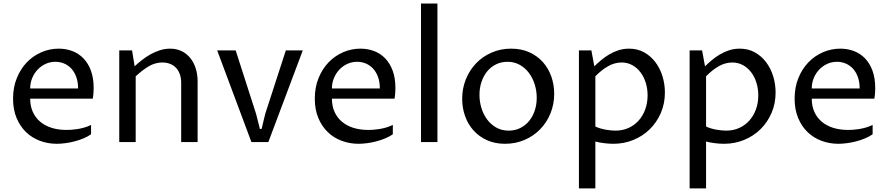

<svg xmlns="http://www.w3.org/2000/svg" viewBox="-20 -802 5020 1084"><path d="M494.1 -43.9Q475.6 -30.8 451.4 -20.8Q427.2 -10.7 401.4 -3.9Q375.5 2.9 349.4 6.3Q323.2 9.8 300.8 9.8Q251 9.8 206.1 -6.8Q161.1 -23.4 127.4 -55.7Q93.8 -87.9 73.7 -135.5Q53.7 -183.1 53.7 -245.1Q53.7 -309.1 75 -361.3Q96.2 -413.6 131.8 -450.4Q167.5 -487.3 214.1 -507.3Q260.7 -527.3 312 -527.3Q353.5 -527.3 389.4 -513.4Q425.3 -499.5 451.9 -471.7Q478.5 -443.8 493.7 -402.1Q508.8 -360.4 508.8 -304.7Q508.8 -293.5 507.8 -277.8Q506.8 -262.2 503.9 -245.1H150.4Q150.4 -203.1 165.3 -170.2Q180.2 -137.2 207.3 -114.5Q234.4 -91.8 272 -80.1Q309.6 -68.4 355 -68.4Q366.2 -68.4 382.3 -69.3Q398.4 -70.3 417 -73.2Q435.5 -76.2 455.6 -81.8Q475.6 -87.4 494.1 -96.7ZM420.9 -302.7Q420.9 -339.4 410.6 -367.4Q400.4 -395.5 382.8 -414.6Q365.2 -433.6 342 -443.4Q318.8 -453.1 292.5 -453.1Q263.2 -453.1 237.3 -441.2Q211.4 -429.2 192.1 -408.7Q172.9 -388.2 161.6 -360.8Q150.4 -333.5 150.4 -302.7Z M653.3 -517.6H725.6L740.2 -427.7Q757.3 -443.8 779.3 -461.4Q801.3 -479 826.9 -493.7Q852.5 -508.3 881.3 -517.8Q910.2 -527.3 940.4 -527.3Q976.1 -527.3 1004.6 -513.7Q1033.2 -500 1053.5 -475.3Q1073.7 -450.7 1084.7 -416.7Q1095.7 -382.8 1095.7 -342.8V0H1002.9V-334Q1002.9 -362.3 994.9 -384Q986.8 -405.8 972.7 -420.2Q958.5 -434.6 939 -441.9Q919.4 -449.2 896.5 -449.2Q856 -449.2 819.8 -427.7Q783.7 -406.2 746.1 -371.1V0H653.3Z M1206.1 -517.6H1310.5L1425.8 -159.2L1447.3 -74.2H1457L1477.5 -159.2L1593.8 -517.6H1689.5L1495.1 0H1399.4Z M2197.8 -43.9Q2179.2 -30.8 2155 -20.8Q2130.9 -10.7 2105 -3.9Q2079.1 2.9 2053 6.3Q2026.9 9.8 2004.4 9.8Q1954.6 9.8 1909.7 -6.8Q1864.7 -23.4 1831.1 -55.7Q1797.4 -87.9 1777.3 -135.5Q1757.3 -183.1 1757.3 -245.1Q1757.3 -309.1 1778.6 -361.3Q1799.8 -413.6 1835.4 -450.4Q1871.1 -487.3 1917.7 -507.3Q1964.4 -527.3 2015.6 -527.3Q2057.1 -527.3 2093 -513.4Q2128.9 -499.5 2155.5 -471.7Q2182.1 -443.8 2197.3 -402.1Q2212.4 -360.4 2212.4 -304.7Q2212.4 -293.5 2211.4 -277.8Q2210.4 -262.2 2207.5 -245.1H1854Q1854 -203.1 1868.9 -170.2Q1883.8 -137.2 1910.9 -114.5Q1938 -91.8 1975.6 -80.1Q2013.2 -68.4 2058.6 -68.4Q2069.8 -68.4 2085.9 -69.3Q2102.1 -70.3 2120.6 -73.2Q2139.2 -76.2 2159.2 -81.8Q2179.2 -87.4 2197.8 -96.7ZM2124.5 -302.7Q2124.5 -339.4 2114.3 -367.4Q2104 -395.5 2086.4 -414.6Q2068.8 -433.6 2045.7 -443.4Q2022.5 -453.1 1996.1 -453.1Q1966.8 -453.1 1940.9 -441.2Q1915 -429.2 1895.8 -408.7Q1876.5 -388.2 1865.2 -360.8Q1854 -333.5 1854 -302.7Z M2356.9 -782.2H2449.7V0H2356.9Z M2831.5 9.8Q2773.9 9.8 2729 -10.7Q2684.1 -31.2 2653.1 -65.9Q2622.1 -100.6 2605.7 -146.7Q2589.4 -192.9 2589.4 -244.1Q2589.4 -302.7 2610.1 -354.2Q2630.9 -405.8 2667.7 -444.3Q2704.6 -482.9 2755.4 -505.1Q2806.2 -527.3 2865.7 -527.3Q2923.8 -527.3 2969.2 -506.6Q3014.6 -485.8 3045.7 -450.7Q3076.7 -415.5 3092.8 -369.4Q3108.9 -323.2 3108.9 -272.5Q3108.9 -213.4 3087.9 -161.9Q3066.9 -110.4 3029.8 -72.3Q2992.7 -34.2 2941.9 -12.2Q2891.1 9.8 2831.5 9.8ZM2852.1 -64.5Q2887.7 -64.5 2916.7 -78.9Q2945.8 -93.3 2966.6 -118.2Q2987.3 -143.1 2998.8 -177Q3010.3 -210.9 3010.3 -250Q3010.3 -288.6 2999 -325Q2987.8 -361.3 2966.6 -389.9Q2945.3 -418.5 2914.6 -435.8Q2883.8 -453.1 2845.2 -453.1Q2809.6 -453.1 2780.5 -438.7Q2751.5 -424.3 2730.7 -399.2Q2710 -374 2698.5 -339.8Q2687 -305.7 2687 -266.6Q2687 -228 2698.2 -191.7Q2709.5 -155.3 2730.7 -127Q2752 -98.6 2782.5 -81.5Q2813 -64.5 2852.1 -64.5Z M3341.3 -87.9Q3355 -81.1 3370.4 -76.7Q3385.7 -72.3 3401.1 -69.6Q3416.5 -66.9 3430.7 -65.7Q3444.8 -64.5 3455.1 -64.5Q3495.1 -64.5 3528.6 -79.6Q3562 -94.7 3585.9 -121.6Q3609.9 -148.4 3623 -184.8Q3636.2 -221.2 3636.2 -263.7Q3636.2 -301.3 3625.7 -335Q3615.2 -368.7 3595.9 -394Q3576.7 -419.4 3549.6 -434.3Q3522.5 -449.2 3489.7 -449.2Q3449.2 -449.2 3411.9 -427.5Q3374.5 -405.8 3341.3 -371.1ZM3335.4 -427.7Q3352.5 -444.3 3373.3 -461.9Q3394 -479.5 3418.5 -494.1Q3442.9 -508.8 3471.2 -518.1Q3499.5 -527.3 3531.7 -527.3Q3579.1 -527.3 3616.5 -506.6Q3653.8 -485.8 3679.9 -451.4Q3706.1 -417 3720 -372.3Q3733.9 -327.6 3733.9 -279.8Q3733.9 -216.8 3710.7 -163.6Q3687.5 -110.4 3647.9 -71.8Q3608.4 -33.2 3555.4 -11.7Q3502.4 9.8 3442.9 9.8Q3418.5 9.8 3390.6 6.3Q3362.8 2.9 3341.3 -2.9V261.7H3248.5V-517.6H3318.8Z M3966.3 -87.9Q3980 -81.1 3995.4 -76.7Q4010.7 -72.3 4026.1 -69.6Q4041.5 -66.9 4055.7 -65.7Q4069.8 -64.5 4080.1 -64.5Q4120.1 -64.5 4153.6 -79.6Q4187 -94.7 4210.9 -121.6Q4234.9 -148.4 4248 -184.8Q4261.2 -221.2 4261.2 -263.7Q4261.2 -301.3 4250.7 -335Q4240.2 -368.7 4220.9 -394Q4201.7 -419.4 4174.6 -434.3Q4147.5 -449.2 4114.7 -449.2Q4074.2 -449.2 4036.9 -427.5Q3999.5 -405.8 3966.3 -371.1ZM3960.4 -427.7Q3977.5 -444.3 3998.3 -461.9Q4019 -479.5 4043.5 -494.1Q4067.9 -508.8 4096.2 -518.1Q4124.5 -527.3 4156.7 -527.3Q4204.1 -527.3 4241.5 -506.6Q4278.8 -485.8 4304.9 -451.4Q4331.1 -417 4345 -372.3Q4358.9 -327.6 4358.9 -279.8Q4358.9 -216.8 4335.7 -163.6Q4312.5 -110.4 4272.9 -71.8Q4233.4 -33.2 4180.4 -11.7Q4127.4 9.8 4067.9 9.8Q4043.5 9.8 4015.6 6.3Q3987.8 2.9 3966.3 -2.9V261.7H3873.5V-517.6H3943.8Z M4906.7 -43.9Q4888.2 -30.8 4864 -20.8Q4839.8 -10.7 4814 -3.9Q4788.1 2.9 4762 6.3Q4735.8 9.8 4713.4 9.8Q4663.6 9.8 4618.7 -6.8Q4573.7 -23.4 4540 -55.7Q4506.3 -87.9 4486.3 -135.5Q4466.3 -183.1 4466.3 -245.1Q4466.3 -309.1 4487.5 -361.3Q4508.8 -413.6 4544.4 -450.4Q4580.1 -487.3 4626.7 -507.3Q4673.3 -527.3 4724.6 -527.3Q4766.1 -527.3 4802 -513.4Q4837.9 -499.5 4864.5 -471.7Q4891.1 -443.8 4906.2 -402.1Q4921.4 -360.4 4921.4 -304.7Q4921.4 -293.5 4920.4 -277.8Q4919.4 -262.2 4916.5 -245.1H4563Q4563 -203.1 4577.9 -170.2Q4592.8 -137.2 4619.9 -114.5Q4647 -91.8 4684.6 -80.1Q4722.2 -68.4 4767.6 -68.4Q4778.8 -68.4 4794.9 -69.3Q4811 -70.3 4829.6 -73.2Q4848.1 -76.2 4868.2 -81.8Q4888.2 -87.4 4906.7 -96.7ZM4833.5 -302.7Q4833.5 -339.4 4823.2 -367.4Q4813 -395.5 4795.4 -414.6Q4777.8 -433.6 4754.6 -443.4Q4731.4 -453.1 4705.1 -453.1Q4675.8 -453.1 4649.9 -441.2Q4624 -429.2 4604.7 -408.7Q4585.4 -388.2 4574.2 -360.8Q4563 -333.5 4563 -302.7Z"/></svg>

Font: Proza Libre
Style: Regular
Weight: 400
Designer: Jasper de Waard
Foundry: Jasper de Waard
Version: Version 1.001; ttfautohint (v1.4.1.8-43bc)